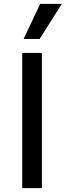

<svg xmlns="http://www.w3.org/2000/svg" viewBox="-20 -974 340 994"><path d="M95 -700H197V0H95ZM188 -954H300L185 -772H102Z"/></svg>

Font: Niramit Medium
Style: Regular
Weight: 500
Designer: Katatrad Aksorn Co.,Ltd.
Foundry: Cadson Demak Co.,Ltd.
Version: Version 1.000; ttfautohint (v1.6)